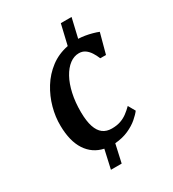

<svg xmlns="http://www.w3.org/2000/svg" viewBox="-193 -790 913 1014"><g transform="rotate(-30 264.0 -282.5)"><path d="M181 119 206.5 5Q141 -9 104.2 -65Q67.5 -121 66.5 -215Q65.5 -269 80.8 -324.8Q96 -380.5 126.5 -429.8Q157 -479 203 -514Q249 -549 310 -561L339 -684H404.5L377 -566.5Q395.5 -566 417 -562.5Q438.5 -559 459.2 -553.2Q480 -547.5 494.5 -541.5L461.5 -419L426.5 -419.5Q418 -441 406.2 -459Q394.5 -477 378.8 -488Q363 -499 341.5 -499Q311.5 -499 285 -479Q258.5 -459 238.2 -422.2Q218 -385.5 206.8 -334.8Q195.5 -284 196 -223Q196.5 -168.5 208 -134Q219.5 -99.5 241.2 -83.2Q263 -67 295 -67Q325.5 -67 348.5 -75Q371.5 -83 390.2 -97Q409 -111 426.5 -128.5L450.5 -86Q438.5 -69.5 414.2 -48.5Q390 -27.5 354 -11.2Q318 5 271 9L246.5 119Z"/></g></svg>

Font: Merriweather 20pt SemiBold
Style: Italic
Weight: 600
Italic angle: -7.8°
Version: Version 2.101